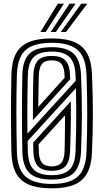

<svg xmlns="http://www.w3.org/2000/svg" viewBox="-20 -1020 568 1050"><path d="M263.2 10Q186 10 137.8 -10.4Q89.5 -30.8 66.6 -75Q43.8 -119.2 42.2 -191Q41.2 -247.2 40.6 -298.9Q40 -350.5 40 -400.5Q40 -450.5 40.6 -502.1Q41.2 -553.8 42.2 -610Q43.8 -681.5 66.6 -725.5Q89.5 -769.5 137.8 -789.8Q186 -810 263.2 -810Q340.2 -810 387.8 -789.5Q435.2 -769 458 -725Q480.8 -681 483.2 -610.5Q485.8 -546 486.9 -493.8Q488 -441.5 487.9 -394.2Q487.8 -347 486.6 -297.8Q485.5 -248.5 483.2 -190Q480.8 -118.5 457.4 -74.4Q434 -30.2 386.5 -10.1Q339 10 263.2 10ZM263.2 -110Q299 -110 315.6 -129.8Q332.2 -149.5 333.2 -197Q334 -226.5 334.5 -258.4Q335 -290.2 335.2 -323.4Q335.5 -356.5 335.5 -389.2L191.2 -231.2Q191.2 -227.5 191.4 -222.8Q191.5 -218 191.8 -212.8Q192 -207.5 192.1 -202.6Q192.2 -197.8 192.2 -194Q193.5 -149 209.9 -129.5Q226.2 -110 263.2 -110ZM263.2 -86Q211.2 -86 187.8 -110.9Q164.2 -135.8 162.2 -193Q162.2 -199 162.1 -207.1Q162 -215.2 161.9 -223.9Q161.8 -232.5 161.5 -240.2L367.2 -466Q368 -410.8 367.6 -367.1Q367.2 -323.5 366.1 -282.8Q365 -242 363.2 -194.5Q361.2 -137 338.4 -111.5Q315.5 -86 263.2 -86ZM263.2 -62Q328.2 -62 359.5 -91.6Q390.8 -121.2 393.2 -194Q395.5 -256.5 396.4 -313.5Q397.2 -370.5 397 -425.8Q396.8 -481 395.2 -538.2L131 -248.5Q131 -240.8 131.1 -233.8Q131.2 -226.8 131.5 -220.1Q131.8 -213.5 131.9 -206.9Q132 -200.2 132.2 -193Q134 -123 164.4 -92.5Q194.8 -62 263.2 -62ZM263.2 -14Q329.8 -14 370.9 -32.2Q412 -50.5 431.6 -89.8Q451.2 -129 453.2 -192Q455.2 -247.5 456.1 -297.2Q457 -347 457 -395.8Q457 -444.5 456.1 -496.6Q455.2 -548.8 453.2 -609Q451.2 -672 431.5 -711Q411.8 -750 370.6 -768Q329.5 -786 263.2 -786Q195 -786 153.5 -767.5Q112 -749 93 -710Q74 -671 72.2 -609Q70.8 -553.5 70.1 -502.4Q69.5 -451.2 69.6 -401.4Q69.8 -351.5 70.4 -299.9Q71 -248.2 72.2 -192Q74.2 -93.5 120.6 -53.8Q167 -14 263.2 -14ZM263.2 -38Q178.5 -38 141.2 -73.8Q104 -109.5 102.2 -192Q101.2 -247.5 100.6 -298.8Q100 -350 100 -400.1Q100 -450.2 100.6 -501.8Q101.2 -553.2 102.2 -609Q104 -691 141.1 -726.5Q178.2 -762 263.2 -762Q346.2 -762 383.1 -726.1Q420 -690.2 423.2 -608Q425.5 -552.2 426.6 -500.9Q427.8 -449.5 427.8 -399.8Q427.8 -350 426.6 -299.1Q425.5 -248.2 423.2 -193Q420 -111.2 383.6 -74.6Q347.2 -38 263.2 -38ZM130.2 -289.2 394.2 -578.2Q394.2 -583 394 -587.5Q393.8 -592 393.6 -596.8Q393.5 -601.5 393.2 -607Q390.8 -678.2 359.9 -708.1Q329 -738 263.2 -738Q194.8 -738 164.4 -707.8Q134 -677.5 132.2 -608Q130.5 -544.5 129.9 -489.5Q129.2 -434.5 129.4 -385.2Q129.5 -336 130.2 -289.2ZM160 -362.5Q160 -406.5 160.1 -447.2Q160.2 -488 160.9 -527.8Q161.5 -567.5 162.5 -608Q164 -661.2 185.9 -687.6Q207.8 -714 263.2 -714Q314.8 -714 338.1 -689.1Q361.5 -664.2 363.2 -606Q363.5 -602.2 363.6 -597Q363.8 -591.8 364 -587ZM189.2 -435 333.5 -594.8Q333.5 -597 333.4 -599.5Q333.2 -602 333.2 -604Q332.2 -650.2 316 -670.1Q299.8 -690 263.2 -690Q226.2 -690 209.9 -670.8Q193.5 -651.5 192.2 -607Q191 -560.8 190.4 -521.1Q189.8 -481.5 189.2 -435ZM201 -845 296.5 -1000H329.5L229.8 -845ZM312.2 -845 424.5 -1000H457.5L341 -845ZM256.8 -845 360.5 -1000H393.5L285.2 -845Z"/></svg>

Font: Big Shoulders Inline Text Thin Black
Style: Regular
Weight: 900
Version: Version 2.002